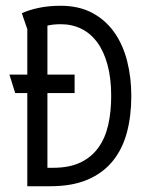

<svg xmlns="http://www.w3.org/2000/svg" viewBox="-20 -646 527 666"><path d="M12.7 -387.2H74.7V-544.9L55.7 -600.1Q79.6 -611.3 114.3 -618.7Q148.9 -626 190.4 -626Q253.9 -626 300.3 -601.1Q346.7 -576.2 376.7 -533.4Q406.7 -490.7 421.1 -433.8Q435.5 -377 435.5 -313Q435.5 -244.1 420.2 -186.5Q404.8 -128.9 371.1 -87.4Q337.4 -45.9 283.9 -22.9Q230.5 0 154.3 0H74.7V-323.2H32.7ZM144.5 -387.2H238.8V-323.2H144.5V-64H164.6Q220.7 -64 259.3 -82.5Q297.9 -101.1 321.5 -134.3Q345.2 -167.5 355.5 -213.1Q365.7 -258.8 365.7 -313Q365.7 -374.5 353 -421.1Q340.3 -467.8 317.4 -499Q294.4 -530.3 262.2 -546.1Q230 -562 191.4 -562Q177.7 -562 165.8 -560.8Q153.8 -559.6 144.5 -557.1Z"/></svg>

Font: Aubrey
Style: Regular
Weight: 400
Designer: Gayaneh Bagdasaryan | Cyreal.org
Foundry: Gayaneh Bagdasaryan | Cyreal.org
Version: Version 1.000